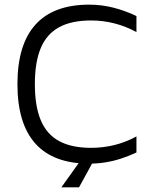

<svg xmlns="http://www.w3.org/2000/svg" viewBox="-20 -696 662 826"><path d="M364 8Q210 8 132.5 -78Q55 -164 55 -334Q55 -504 132.5 -590Q210 -676 364 -676Q417 -676 468 -663Q519 -650 567 -627V-558Q521 -583 472 -595.5Q423 -608 372 -608Q288 -608 234.5 -579Q181 -550 155.5 -489.5Q130 -429 130 -334Q130 -239 155.5 -178.5Q181 -118 234.5 -89Q288 -60 372 -60Q423 -60 472 -72Q521 -84 567 -109V-40Q535 -25 501.5 -14Q468 -3 433.5 2.5Q399 8 364 8ZM244 110 326 -5H383L320 110Z"/></svg>

Font: Maven Pro
Style: Regular
Weight: 400
Designer: Joe Prince
Foundry: Joe Prince
Version: Version 2.103